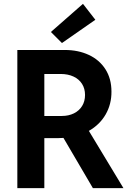

<svg xmlns="http://www.w3.org/2000/svg" viewBox="-20 -980 688 1000"><path d="M70.3 -719.7H317.4Q387.2 -719.7 442.4 -694.1Q497.6 -668.5 529.1 -619.4Q560.5 -570.3 560.5 -502.9Q561 -437.5 530.3 -384Q499.5 -330.6 442.9 -298.3L623 0H463.9L310.5 -261.7Q293.9 -260.7 285.2 -260.7H210.9V0H70.3ZM245.1 -813.5 412.1 -960 476.6 -877 302.7 -755.9ZM301.8 -376Q337.4 -376 365 -389.6Q392.6 -403.3 407.7 -428Q422.9 -452.6 422.9 -485.4Q422.9 -518.6 407.2 -543.2Q391.6 -567.9 362.8 -581.3Q334 -594.7 295.9 -594.7H210.9V-376Z"/></svg>

Font: Reddit Sans Fudge
Style: Bold
Weight: 700
Designer: Stephen Hutchings
Foundry: Reddit
Version: Version 1.013